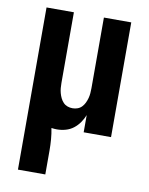

<svg xmlns="http://www.w3.org/2000/svg" viewBox="-83 -581 666 857"><g transform="rotate(10 250.0 -152.5)"><path d="M58 215V-520H182V-200Q182 -188 183 -176.5Q184 -165 187 -154Q190 -143 195 -132.5Q200 -122 208 -113.5Q216 -105 227 -101Q238 -97 250 -97Q262 -97 273 -101Q284 -105 292 -113.5Q300 -122 305 -132.5Q310 -143 313 -154Q316 -165 317 -176.5Q318 -188 318 -200V-520H442V0H318V-78Q311 -60 299.5 -43.5Q288 -27 272.5 -15Q257 -3 237.5 2.5Q218 8 198 8Q192 8 185.5 7.5Q179 7 173 6Q178 31 180 56.5Q182 82 182 107V215Z"/></g></svg>

Font: Iosevka Curly Extrabold
Style: Regular
Weight: 800
Monospace: yes
Designer: Belleve Invis
Foundry: Belleve Invis
Version: Version 22.1.2; ttfautohint (v1.8.4)